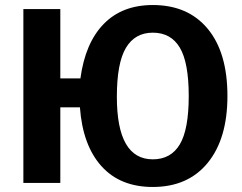

<svg xmlns="http://www.w3.org/2000/svg" viewBox="-20 -728 964 764"><path d="M588 -708Q728 -708 806.5 -613.5Q885 -519 885 -346Q885 -176 806.5 -80Q728 16 588 16Q458 16 383.5 -67Q309 -150 298 -301H220V0H73V-692H220V-416H300Q319 -557 392.5 -632.5Q466 -708 588 -708ZM588 -94Q660 -94 695.5 -153.5Q731 -213 731 -346Q731 -479 695.5 -538.5Q660 -598 588 -598Q517 -598 481 -537.5Q445 -477 445 -343Q445 -94 588 -94Z"/></svg>

Font: FiraGO SemiBold
Style: Regular
Weight: 600
Designer: bBox Type
Foundry: bBox Type GmbH
Version: Version 1.001;PS 001.001;hotconv 1.0.88;makeotf.lib2.5.64775